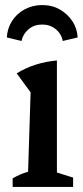

<svg xmlns="http://www.w3.org/2000/svg" viewBox="-20 -739 328 759"><path d="M30 0V-34Q44 -42 58.5 -48.5Q73 -55 91 -60L101 -374L46 -449Q82 -471 121.5 -483.5Q161 -496 205 -500V-57L269 -37V0ZM147 -719Q186 -719 216.5 -701.5Q247 -684 266 -655.5Q285 -627 287 -591L228 -577Q223 -605 200.5 -623.5Q178 -642 147 -642Q115 -642 93 -623.5Q71 -605 65 -577L7 -591Q9 -627 27.5 -656Q46 -685 77.5 -702Q109 -719 147 -719Z"/></svg>

Font: Piazzolla 24pt SemiBold
Style: Regular
Weight: 600
Designer: Juan Pablo del Peral
Foundry: Huerta Tipografica
Version: Version 2.005